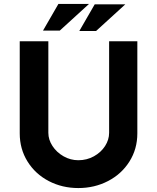

<svg xmlns="http://www.w3.org/2000/svg" viewBox="-20 -945 796 973"><path d="M377 -133Q420 -133 456 -153Q492 -173 512.5 -205Q533 -237 533 -272V-736H676V-269Q676 -190 636 -126.5Q596 -63 527.5 -27.5Q459 8 377 8Q295 8 227 -27.5Q159 -63 119.5 -126.5Q80 -190 80 -269V-736H225V-272Q225 -237 246 -205Q267 -173 302 -153Q337 -133 377 -133ZM283 -790H198L276 -925H431ZM467 -788H382L460 -923H615Z"/></svg>

Font: Josefin Sans
Style: Bold
Weight: 700
Designer: Santiago Orozco
Foundry: Typemade
Version: Version 2.000